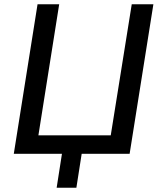

<svg xmlns="http://www.w3.org/2000/svg" viewBox="-20 -725 754 905"><path d="M247 160 272 0H45L157 -705H259L161 -87H502L601 -705H703L591 0H365L340 160Z"/></svg>

Font: Nunito Sans 10pt SemiCondensed SemiBold
Style: Italic
Weight: 600
Width: 4
Italic angle: -9°
Designer: Vernon Adams
Foundry: Vernon Adams
Version: Version 3.101;gftools[0.9.27]